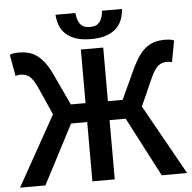

<svg xmlns="http://www.w3.org/2000/svg" viewBox="-57 -893 950 949"><g transform="rotate(-5 418.5 -418.0)"><path d="M4 0 198 -347 136 -486Q115 -531 96.5 -543.5Q78 -556 56 -556Q51 -556 44.5 -555.5Q38 -555 30 -552L11 -658Q20 -663 32.5 -664.5Q45 -666 56 -666Q81 -666 102.5 -660.5Q124 -655 143.5 -641.5Q163 -628 181 -605Q199 -582 216 -546L290 -388H363V-654H474V-388H547L620 -546Q638 -582 655.5 -605Q673 -628 692.5 -641.5Q712 -655 734 -660.5Q756 -666 781 -666Q792 -666 804.5 -664.5Q817 -663 826 -658L806 -552Q799 -555 792 -555.5Q785 -556 780 -556Q758 -556 740 -543.5Q722 -531 701 -486L639 -347L833 0H707L554 -294H474V0H363V-294H283L130 0ZM418 -701Q373 -701 342.5 -711.5Q312 -722 292.5 -740.5Q273 -759 264 -783.5Q255 -808 253 -836H352Q354 -804 368.5 -782.5Q383 -761 418 -761Q453 -761 467.5 -782.5Q482 -804 484 -836H583Q581 -808 572 -783.5Q563 -759 543.5 -740.5Q524 -722 493.5 -711.5Q463 -701 418 -701Z"/></g></svg>

Font: Processing Sans Pro Semibold
Style: Regular
Weight: 600
Designer: Paul D. Hunt
Foundry: Adobe Systems Incorporated
Version: Version 2.020;PS 2.000;hotconv 1.0.86;makeotf.lib2.5.63406